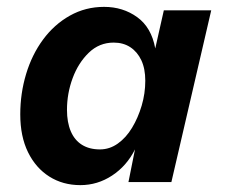

<svg xmlns="http://www.w3.org/2000/svg" viewBox="-20 -530 655 559"><path d="M214 9Q163 9 123.5 -16Q84 -41 61.5 -87Q39 -133 39 -197Q39 -258 56 -314.5Q73 -371 105.5 -415Q138 -459 183.5 -484.5Q229 -510 283 -510Q338 -510 379.5 -480Q421 -450 432 -389L457 -500H595L479 0H354L373 -95Q349 -47 306.5 -19Q264 9 214 9ZM271 -95Q299 -95 323 -112Q347 -129 364.5 -158Q382 -187 392.5 -222.5Q403 -258 403 -295Q403 -330 391.5 -354.5Q380 -379 359.5 -392.5Q339 -406 311 -406Q269 -406 238.5 -376.5Q208 -347 191.5 -302.5Q175 -258 175 -210Q175 -174 186 -148Q197 -122 218.5 -108.5Q240 -95 271 -95Z"/></svg>

Font: Kantumruy Pro SemiBold
Style: Italic
Weight: 600
Italic angle: -13°
Version: Version 1.002